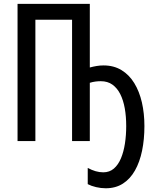

<svg xmlns="http://www.w3.org/2000/svg" viewBox="-20 -734 811 999"><path d="M447.3 -713.9V-382.8Q464.8 -387.7 482.7 -390.6Q500.5 -393.6 518.6 -393.6Q572.3 -393.6 612.3 -369.1Q652.3 -344.7 678.7 -301.5Q705.1 -258.3 718.3 -201.2Q731.4 -144 731.4 -78.1Q731.4 -8.8 719.2 50.3Q707 109.4 682.1 153.3Q657.2 197.3 619.4 221.4Q581.5 245.6 530.3 245.6Q505.4 245.6 480.2 239.7Q455.1 233.9 436.5 224.1V139.6Q457 150.9 477.1 156.7Q497.1 162.6 517.1 162.6Q549.8 162.6 572.5 143.1Q595.2 123.5 609.4 89.6Q623.5 55.7 630.1 12.5Q636.7 -30.8 636.7 -78.1Q636.7 -127.9 629.2 -170.4Q621.6 -212.9 605.7 -244.4Q589.8 -275.9 564.9 -293.7Q540 -311.5 504.4 -311.5Q490.2 -311.5 475.8 -309.6Q461.4 -307.6 447.3 -303.2V0H355V-631.3H164.1V0H71.3V-713.9Z"/></svg>

Font: Open Sans Condensed Medium
Style: Regular
Weight: 500
Width: 3
Designer: Monotype Design Team
Foundry: Monotype Imaging Inc.
Version: Version 3.000